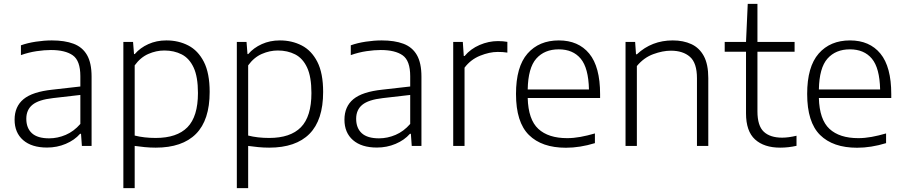

<svg xmlns="http://www.w3.org/2000/svg" viewBox="-20 -760 4708 1000"><path d="M225 8.5Q145 8.5 100.5 -30.2Q56 -69 56 -136.5Q56 -205 102.5 -243.5Q149 -282 253 -293L398.5 -309.5V-363Q398.5 -444 359.2 -471.8Q320 -499.5 245 -499.5Q211.5 -499.5 170.8 -493.5Q130 -487.5 89 -473V-524Q124 -536.5 167.2 -543Q210.5 -549.5 250 -549.5Q317 -549.5 363 -532.2Q409 -515 433 -473.8Q457 -432.5 457 -361V0H406.5L402 -63H397Q368 -30 322.5 -10.8Q277 8.5 225 8.5ZM117 -141.5Q117 -93 146.2 -66.2Q175.5 -39.5 236 -39.5Q280 -39.5 322.2 -57.5Q364.5 -75.5 398.5 -114.5V-265.5L255.5 -249Q181 -240.5 149 -214.2Q117 -188 117 -141.5Z M622.5 220V-541.5H673L678 -478.5H682Q710 -511 752.5 -530.2Q795 -549.5 846.5 -549.5Q909.5 -549.5 960.5 -523.2Q1011.5 -497 1041.8 -438Q1072 -379 1072 -281Q1072 -134.5 1000.8 -62.8Q929.5 9 791 9Q762 9 733.5 6.2Q705 3.5 681.5 0V220ZM791 -41.5Q901.5 -41.5 956.2 -97.2Q1011 -153 1011 -275.5Q1011 -360 988.5 -408.2Q966 -456.5 926.2 -476.8Q886.5 -497 836 -497Q793.5 -497 752.5 -479Q711.5 -461 681.5 -419.5V-54Q730.5 -41.5 791 -41.5Z M1213.5 220V-541.5H1264L1269 -478.5H1273Q1301 -511 1343.5 -530.2Q1386 -549.5 1437.5 -549.5Q1500.5 -549.5 1551.5 -523.2Q1602.5 -497 1632.8 -438Q1663 -379 1663 -281Q1663 -134.5 1591.8 -62.8Q1520.5 9 1382 9Q1353 9 1324.5 6.2Q1296 3.5 1272.5 0V220ZM1382 -41.5Q1492.5 -41.5 1547.2 -97.2Q1602 -153 1602 -275.5Q1602 -360 1579.5 -408.2Q1557 -456.5 1517.2 -476.8Q1477.5 -497 1427 -497Q1384.5 -497 1343.5 -479Q1302.5 -461 1272.5 -419.5V-54Q1321.5 -41.5 1382 -41.5Z M1943 8.5Q1863 8.5 1818.5 -30.2Q1774 -69 1774 -136.5Q1774 -205 1820.5 -243.5Q1867 -282 1971 -293L2116.5 -309.5V-363Q2116.5 -444 2077.2 -471.8Q2038 -499.5 1963 -499.5Q1929.5 -499.5 1888.8 -493.5Q1848 -487.5 1807 -473V-524Q1842 -536.5 1885.2 -543Q1928.5 -549.5 1968 -549.5Q2035 -549.5 2081 -532.2Q2127 -515 2151 -473.8Q2175 -432.5 2175 -361V0H2124.5L2120 -63H2115Q2086 -30 2040.5 -10.8Q1995 8.5 1943 8.5ZM1835 -141.5Q1835 -93 1864.2 -66.2Q1893.5 -39.5 1954 -39.5Q1998 -39.5 2040.2 -57.5Q2082.5 -75.5 2116.5 -114.5V-265.5L1973.5 -249Q1899 -240.5 1867 -214.2Q1835 -188 1835 -141.5Z M2340.5 0V-541.5H2390.5L2395.5 -468.5H2400Q2431 -505.5 2478 -525.8Q2525 -546 2573.5 -546Q2600 -546 2622.5 -542V-486Q2610.5 -488 2598 -488.8Q2585.5 -489.5 2571.5 -489.5Q2529.5 -489.5 2480.5 -469.8Q2431.5 -450 2399.5 -407.5V0Z M2927.5 9.5Q2802 9.5 2734.8 -57Q2667.5 -123.5 2667.5 -270.5Q2667.5 -412.5 2727.5 -481Q2787.5 -549.5 2890.5 -549.5Q2992.5 -549.5 3049 -480.8Q3105.5 -412 3105.5 -269.5V-249.5H2728.5Q2731.5 -137 2783.8 -88.8Q2836 -40.5 2934 -40.5Q2967.5 -40.5 3003.2 -47Q3039 -53.5 3078.5 -65V-14.5Q3000.5 9.5 2927.5 9.5ZM2890 -503Q2816 -503 2773.2 -454.8Q2730.5 -406.5 2728.5 -294H3047.5Q3045 -406 3004.5 -454.5Q2964 -503 2890 -503Z M3238 0V-541.5H3288L3292.5 -477.5H3297.5Q3374.5 -549.5 3484 -549.5Q3539 -549.5 3580.8 -530.2Q3622.5 -511 3645.8 -468Q3669 -425 3669 -353.5V0H3610V-352.5Q3610 -432 3573.5 -464Q3537 -496 3474.5 -496Q3431.5 -496 3382.5 -478Q3333.5 -460 3297 -416V0Z M4043.5 9Q3959.5 9 3912.5 -33.8Q3865.5 -76.5 3865.5 -169.5V-490.5H3754.5V-541.5H3865.5L3874.5 -740H3925V-541.5H4118.5V-490.5H3925V-180Q3925 -105 3958 -74Q3991 -43 4054 -43Q4086 -43 4128.5 -53V-0.5Q4086 9 4043.5 9Z M4444 9.5Q4318.5 9.5 4251.2 -57Q4184 -123.5 4184 -270.5Q4184 -412.5 4244 -481Q4304 -549.5 4407 -549.5Q4509 -549.5 4565.5 -480.8Q4622 -412 4622 -269.5V-249.5H4245Q4248 -137 4300.2 -88.8Q4352.5 -40.5 4450.5 -40.5Q4484 -40.5 4519.8 -47Q4555.5 -53.5 4595 -65V-14.5Q4517 9.5 4444 9.5ZM4406.5 -503Q4332.5 -503 4289.8 -454.8Q4247 -406.5 4245 -294H4564Q4561.5 -406 4521 -454.5Q4480.5 -503 4406.5 -503Z"/></svg>

Font: Encode Sans Semi Expanded Light
Style: Regular
Weight: 300
Width: 6
Designer: Multiple Designers
Foundry: Impallari Type
Version: Version 3.000; ttfautohint (v1.8.3) -l 8 -r 50 -G 200 -x 14 